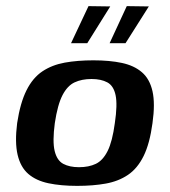

<svg xmlns="http://www.w3.org/2000/svg" viewBox="-20 -601 555 627"><path d="M232 6Q179 6 138.5 -2.5Q98 -11 72.5 -33Q47 -55 37.5 -95.5Q28 -136 36 -199Q46 -265 66.5 -306Q87 -347 118.5 -368Q150 -389 191.5 -396.5Q233 -404 285 -404Q338 -404 378 -395.5Q418 -387 443.5 -365Q469 -343 478 -303Q487 -263 478 -199Q469 -132 449 -91.5Q429 -51 398 -30Q367 -9 325.5 -1.5Q284 6 232 6ZM238 -55Q270 -55 293 -66Q316 -77 331.5 -108Q347 -139 355 -199Q364 -259 357.5 -290Q351 -321 330.5 -332Q310 -343 279 -343Q247 -343 223.5 -332Q200 -321 184 -290Q168 -259 159 -199Q151 -139 158.5 -108Q166 -77 186.5 -66Q207 -55 238 -55ZM338 -460 394 -581 466 -580 390 -460ZM212 -460 269 -581 340 -580 265 -460Z"/></svg>

Font: Genos SemiBold
Style: Italic
Weight: 600
Italic angle: -8°
Version: Version 1.010